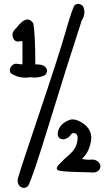

<svg xmlns="http://www.w3.org/2000/svg" viewBox="-20 -838 540 957"><path d="M353 -813Q374 -826 393 -808Q411 -773 387 -735Q310 -499 226 -224.5Q142 50 120 89Q100 108 77 89Q61 67 73 40Q78 17 174.5 -269Q271 -555 307 -680Q343 -805 353 -813ZM92 -731Q125 -755 146 -721Q156 -667 156 -517Q191 -518 204 -506Q225 -485 204 -463Q170 -447 130 -453Q75 -444 33 -474Q23 -494 40 -512Q53 -524 70 -519L92 -517V-633L76 -632Q62 -628 51 -639Q29 -671 61 -698Q75 -717 92 -731ZM325 -240Q357 -251 400 -218.5Q443 -186 433 -131.5Q423 -77 388 -46Q414 -40 434.5 -42.5Q455 -45 471 -30Q490 -9 471 13Q455 25 433 21Q307 19 278.5 13.5Q250 8 273.5 -17.5Q297 -43 327 -68.5Q357 -94 364.5 -129.5Q372 -165 356.5 -172.5Q341 -180 331 -164Q321 -148 296 -143Q270 -146 268 -165.5Q266 -185 279 -205.5Q292 -226 325 -240Z"/></svg>

Font: Kosefont JP
Style: Regular
Weight: 400
Designer: Nozomi Seto 瀬戸のぞみ
Version: Version 3.00;June 19, 2020